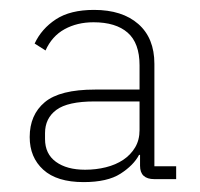

<svg xmlns="http://www.w3.org/2000/svg" viewBox="-20 -724 404 388"><path d="M292 -362Q263 -362 263 -389V-411H261Q250 -390 223.5 -373Q197 -356 149 -356Q95 -356 67.5 -381Q40 -406 40 -447Q40 -492 70.5 -517.5Q101 -543 172 -543H262V-592Q262 -637 238 -658Q214 -679 169 -679Q136 -679 110.5 -665Q85 -651 72 -622L50 -636Q64 -666 93 -685Q122 -704 170 -704Q227 -704 259.5 -675.5Q292 -647 292 -595V-388H336V-362ZM152 -381Q174 -381 194 -386Q214 -391 229 -401Q244 -411 253 -426Q262 -441 262 -461V-519H171Q117 -519 94 -502Q71 -485 71 -455V-443Q71 -413 93 -397Q115 -381 152 -381Z"/></svg>

Font: IBM Plex Sans Hebrew ExtLt
Style: Regular
Weight: 200
Designer: Mike Abbink, Paul van der Laan, Pieter van Rosmalen, Yanek Iontef
Foundry: Bold Monday
Version: Version 1.3